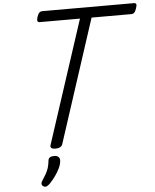

<svg xmlns="http://www.w3.org/2000/svg" viewBox="-77 -1080 1155 1435"><g transform="rotate(-5 500.5 -362.5)"><path d="M304 15Q262 15 269 -13L571 -937H271Q256 -937 252.5 -946Q249 -955 256 -977Q264 -1000 273 -1008.5Q282 -1017 297 -1017H981Q996 -1017 999.5 -1008.5Q1003 -1000 995 -977Q988 -955 979 -946Q970 -937 955 -937H658L357 -13Q352 1 339 8Q326 15 304 15ZM190 288Q178 280 177 269.5Q176 259 184 247Q202 220 214.5 198Q227 176 234 153Q241 130 244 100Q246 83 257.5 76Q269 69 288 69Q311 69 322 80Q333 91 331 110Q329 135 315.5 163.5Q302 192 282 220Q262 248 239 272Q226 285 214.5 290Q203 295 190 288Z"/></g></svg>

Font: Playwrite CO
Style: Regular
Weight: 400
Designer: Veronika Burian, José Scaglione
Foundry: TypeTogether
Version: Version 1.000